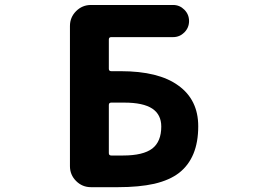

<svg xmlns="http://www.w3.org/2000/svg" viewBox="-20 -776 1040 776"><path d="M347.7 -19.5Q312.5 -19.5 287.6 -44.4Q262.7 -69.3 262.7 -104.5V-670.9Q262.7 -706.1 287.6 -731Q312.5 -755.9 347.7 -755.9H679.7Q706.1 -755.9 725.1 -736.8Q744.1 -717.8 744.1 -690.9Q744.1 -664.1 725.1 -645Q706.1 -626 679.7 -626H429.7Q419.9 -626 419.9 -616.2V-498Q419.9 -488.3 429.7 -488.3H467.8Q621.1 -488.3 700.2 -430.7Q781.2 -373 781.2 -265.6Q781.2 -201.2 761.7 -154.3Q742.2 -107.4 704.1 -77.6Q666 -47.9 603.5 -33.2Q542 -19.5 457 -19.5ZM477.5 -147.5Q558.6 -147.5 595.7 -175.8Q631.8 -204.1 631.8 -264.6Q631.8 -312.5 595.7 -336.9Q558.6 -361.3 482.4 -361.3Q481.4 -361.3 480.5 -361.3H429.7Q419.9 -361.3 419.9 -351.6V-157.2Q419.9 -147.5 429.7 -147.5Z"/></svg>

Font: Rounded-X Mgen+ 1mn bold
Style: Bold
Weight: 700
Designer: [Source Han Sans]
Ryoko NISHIZUKA  (kana & ideographs); Paul D. Hunt (Latin, Greek & Cyrillic); Wenlong ZHANG  (bopomofo
Version: Version 1.059.20150602